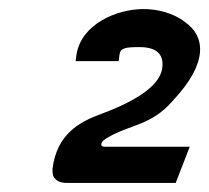

<svg xmlns="http://www.w3.org/2000/svg" viewBox="-20 -860 462 424"><path d="M103 -464C109 -458 118 -456 127 -456H368L399 -536H212C204 -536 203 -539 204 -543C204 -546 208 -550 213 -553L214 -554C266 -586 313 -581 362 -638C441 -722 433 -780 389 -811C362 -832 327 -840 297 -840C238 -840 160 -807 149 -740L147 -725H242L244 -740C246 -754 257 -756 288 -756C327 -756 343 -739 338 -708C333 -677 296 -643 205 -609C155 -591 106 -564 96 -488C96 -480 95 -471 103 -464Z"/></svg>

Font: Charger Pro
Style: BlkObl
Weight: 900
Designer: Jasper
Foundry: Cannot Into Space Fonts
Version: Version 1.09